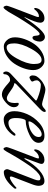

<svg xmlns="http://www.w3.org/2000/svg" viewBox="740 -1208 502 2022"><g transform="rotate(90 991.0 -197.0)"><path d="M269 -298Q245 -267 201.5 -198.5Q158 -130 129 -78Q77 17 57 17Q50 17 45 5Q40 -7 40 -17Q40 -24 62 -84L149 -312Q154 -324 156 -331.5Q158 -339 159 -345Q160 -351 158 -353.5Q156 -356 151 -356Q114 -356 79 -310Q75 -305 70 -306Q65 -307 64 -314Q63 -323 68.5 -339.5Q74 -356 81 -364Q120 -414 174 -414Q195 -414 207 -402Q219 -390 219 -369Q219 -328 163 -212Q159 -205 161.5 -203.5Q164 -202 167 -208Q306 -419 368 -419Q390 -419 404 -403Q418 -387 418 -366Q418 -341 406.5 -314.5Q395 -288 376 -288Q358 -288 356 -323Q354 -364 337 -364Q320 -364 269 -298Z M718 -296Q718 -250 699.5 -196.5Q681 -143 649.5 -96Q618 -49 569.5 -17.5Q521 14 468 14Q434 14 403.5 -18.5Q373 -51 373 -104Q373 -150 391.5 -203.5Q410 -257 441.5 -304Q473 -351 521.5 -382.5Q570 -414 623 -414Q657 -414 687.5 -381.5Q718 -349 718 -296ZM654 -304Q654 -344 644.5 -364Q635 -384 611 -384Q555 -384 496 -278Q437 -172 437 -96Q437 -56 446.5 -36Q456 -16 480 -16Q536 -16 595 -122Q654 -228 654 -304Z M1150 -428Q1159 -428 1159 -416Q1159 -396 1127 -366L863 -114Q853 -101 858 -96Q884 -96 937 -57Q990 -18 1012 -18Q1042 -18 1053.5 -43Q1065 -68 1065 -98Q1065 -106 1064 -114.5Q1063 -123 1063 -129Q1063 -134 1063 -136Q1063 -138 1064.5 -140Q1066 -142 1068.5 -142.5Q1071 -143 1076 -143Q1088 -143 1098.5 -128.5Q1109 -114 1109 -92Q1109 -50 1060.5 -8Q1012 34 978 34Q944 34 913.5 12.5Q883 -9 860.5 -30.5Q838 -52 825 -52Q796 -52 779 -35Q762 -18 762 6Q762 20 747 20Q744 20 739 11.5Q734 3 733 -6Q731 -34 757 -59L1036 -320Q1042 -326 1035.5 -331Q1029 -336 1013 -342Q928 -376 874 -376Q856 -376 840.5 -361.5Q825 -347 826 -332Q826 -311 836 -296Q842 -286 836 -278Q830 -271 815 -263.5Q800 -256 795 -256Q789 -256 781.5 -265.5Q774 -275 774 -290Q774 -315 785.5 -334Q797 -353 824 -378Q841 -394 871.5 -409Q902 -424 919 -424Q949 -424 1005.5 -406.5Q1062 -389 1075 -389Q1098 -389 1120 -410Q1138 -428 1150 -428Z M1236 15Q1203 15 1177 -15Q1151 -45 1151 -98Q1151 -161 1182 -232.5Q1213 -304 1274.5 -359Q1336 -414 1410 -414Q1484 -414 1484 -351Q1484 -297 1401.5 -257Q1319 -217 1255 -217Q1245 -217 1240 -207Q1223 -171 1223 -112Q1223 -35 1273 -35Q1333 -35 1381 -98Q1389 -109 1399 -109Q1409 -109 1409 -99Q1409 -94 1407 -91Q1376 -41 1332 -13Q1288 15 1236 15ZM1395 -385Q1357 -385 1307.5 -331.5Q1258 -278 1258 -252Q1258 -246 1265 -246Q1286 -246 1320 -255Q1354 -264 1388.5 -290.5Q1423 -317 1423 -353Q1423 -385 1395 -385Z M1765 -36 1870 -309Q1880 -336 1879.5 -350.5Q1879 -365 1873.5 -368Q1868 -371 1858 -372Q1818 -374 1755 -297Q1730 -267 1685.5 -198.5Q1641 -130 1612 -78Q1568 2 1558 12Q1552 17 1546 17Q1539 17 1534 5Q1529 -7 1529 -17Q1529 -24 1551 -84L1638 -312Q1643 -324 1645 -331.5Q1647 -339 1648 -345Q1649 -351 1647 -353.5Q1645 -356 1640 -356Q1603 -356 1568 -310Q1564 -305 1559 -306Q1554 -307 1553 -314Q1552 -323 1557.5 -339.5Q1563 -356 1570 -364Q1608 -413 1663 -414Q1687 -414 1699.5 -401.5Q1712 -389 1701 -360L1647 -212Q1644 -205 1648.5 -203.5Q1653 -202 1656 -208Q1715 -309 1775.5 -361.5Q1836 -414 1887 -414Q1908 -414 1921 -401.5Q1934 -389 1936.5 -359.5Q1939 -330 1920 -282L1845 -86Q1830 -50 1850 -50Q1864 -50 1889.5 -66Q1915 -82 1931 -95.5Q1947 -109 1956 -118Q1957 -119 1959 -119Q1967 -119 1967 -110Q1967 -102 1963 -96Q1872 14 1791 14Q1776 14 1767 -2Q1758 -18 1765 -36Z"/></g></svg>

Font: EB Garamond 12
Style: Italic
Weight: 400
Italic angle: -17°
Version: Version 0.016; ttfautohint (v1.8.4)